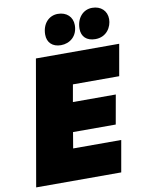

<svg xmlns="http://www.w3.org/2000/svg" viewBox="-99 -990 801 1058"><g transform="rotate(-10 302.0 -460.5)"><path d="M16 0H492L523 -176H254L269 -265H508L537 -428H297L314 -524H573L604 -700H138ZM287 -748C337 -748 381 -782 381 -844C381 -890 348 -921 299 -921C249 -921 211 -881 211 -820C211 -776 240 -748 287 -748ZM480 -748C543 -748 573 -800 573 -844C573 -890 540 -921 491 -921C441 -921 403 -880 403 -819C403 -775 431 -748 480 -748Z"/></g></svg>

Font: Fixel Display Black
Style: Italic
Weight: 900
Italic angle: -10°
Designer: AlfaBravo + MacPaw
Foundry: Kyrylo Tkachov, Marchela Mozhyna, Serhii Makarenko, Maria Weinstein, Zakhar Kryvoshyya
Version: Version 1.210;Glyphs 3.2 (3217)